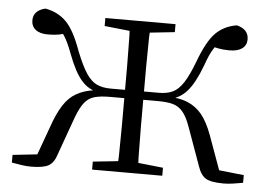

<svg xmlns="http://www.w3.org/2000/svg" viewBox="-43 -582 903 646"><g transform="rotate(5 408.0 -259.0)"><path d="M18 0V-26L101 -35L143 -151Q160 -194 179 -218Q198 -242 226 -254Q244 -262 269 -266Q246 -275 230 -294Q206 -321 183 -382Q169 -420 156 -440Q154 -443 152 -446Q145 -445 139 -443Q123 -440 101 -440Q74 -440 59.5 -451.5Q45 -463 45 -483Q45 -516 85 -526Q127 -519 155.5 -491Q184 -463 209 -393Q228 -345 244.5 -320Q261 -295 280.5 -286Q300 -277 327 -277H376Q376 -315 376 -359Q375 -405 375 -446Q375 -462 374 -476L289 -485V-512H526V-485L442 -476Q441 -462 441 -446Q441 -405 440 -359Q440 -315 440 -277H490Q518 -277 537 -286Q556 -295 572.5 -320Q589 -345 607 -393Q633 -463 661 -491Q689 -519 732 -526Q772 -516 772 -482Q772 -462 757 -451Q742 -440 715 -440Q693 -440 678 -443Q671 -445 664 -446Q662 -443 660 -440Q647 -420 634 -382Q611 -321 587 -294Q571 -275 547 -265Q572 -262 590 -254Q618 -242 637.5 -218Q657 -194 673 -151L715 -35L799 -26V0Q782 3 765.5 5.5Q749 8 734 8Q691 8 673.5 -2.5Q656 -13 646 -43L600 -171Q588 -205 574 -221.5Q560 -238 540.5 -243.5Q521 -249 489 -249H440Q440 -204 440 -157Q441 -108 441 -66Q441 -50 442 -36L526 -27V0H289V-27L374 -36Q375 -50 375 -66Q375 -108 376 -157Q376 -204 376 -249H328Q296 -249 276 -243.5Q256 -238 242.5 -221.5Q229 -205 216 -171L170 -43Q161 -13 143 -2.5Q125 8 83 8Q68 8 51.5 5.5Q35 3 18 0Z"/></g></svg>

Font: Early Summer Mincho Light
Style: Regular
Weight: 300
Designer: GuiWonder
Version: Version 1.002